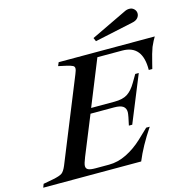

<svg xmlns="http://www.w3.org/2000/svg" viewBox="-176 -983 1087 1102"><g transform="rotate(-15 367.5 -432.0)"><path d="M-46 -21 13 -32Q53 -40 67 -50Q81 -60 94 -91L293 -582Q302 -603 302 -614Q302 -625 292.5 -630Q283 -635 259 -641L209 -652L218 -673H789Q777 -654 761 -618Q749 -586 735 -528L727 -496H706Q708 -643 588 -643H440L330 -371H469Q518 -371 546 -389Q574 -407 598 -448L625 -494H646L533 -217H513L523 -264Q527 -286 527 -294Q527 -317 511 -328.5Q495 -340 458 -340H318L224 -109Q209 -72 209 -58Q209 -43 221.5 -36.5Q234 -30 265 -30H345Q398 -30 449.5 -55.5Q501 -81 546 -123L606 -180H627Q562 -83 528 0H-54ZM447 -755 658 -856Q673 -864 688 -864Q695 -864 699 -863Q712 -859 720 -849Q728 -839 728 -826Q728 -811 717 -799Q706 -787 685 -783L456 -734Z"/></g></svg>

Font: Ibarra Real Nova
Style: Italic
Weight: 400
Italic angle: -22°
Designer: Jose Maria Ribagorda & Octavio Pardo
Foundry: Octavio Pardo
Version: Version 1.014